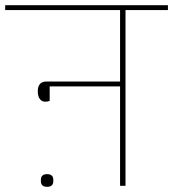

<svg xmlns="http://www.w3.org/2000/svg" viewBox="-40 -718 669 742"><path d="M135 -325Q121 -325 113.5 -336Q106 -347 106 -365Q106 -403 140 -403H424V-679H-20V-698H609V-679H445V0H424V-384H152V-328Q144 -325 135 -325ZM142 4Q118 4 118 -18V-23Q118 -45 142 -45Q166 -45 166 -23V-18Q166 4 142 4Z"/></svg>

Font: IBM Plex Sans Devanagari Thin
Style: Regular
Weight: 100
Designer: Mike Abbink, Paul van der Laan, Pieter van Rosmalen, Erin McLaughlin
Foundry: Bold Monday
Version: Version 1.1